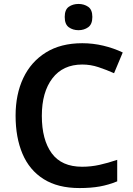

<svg xmlns="http://www.w3.org/2000/svg" viewBox="-20 -943 675 973"><path d="M397 -616Q299 -616 245.5 -546Q192 -476 192 -356Q192 -235 242 -166.5Q292 -98 396 -98Q441 -98 484 -107.5Q527 -117 574 -133V-24Q530 -6 485.5 2Q441 10 383 10Q273 10 201 -35.5Q129 -81 94 -163.5Q59 -246 59 -357Q59 -465 98 -547.5Q137 -630 212.5 -677Q288 -724 397 -724Q451 -724 503.5 -711.5Q556 -699 602 -677L558 -572Q520 -589 479.5 -602.5Q439 -616 397 -616ZM378 -923Q406 -923 427 -908.5Q448 -894 448 -857Q448 -820 427 -805Q406 -790 378 -790Q349 -790 328.5 -805Q308 -820 308 -857Q308 -894 328.5 -908.5Q349 -923 378 -923Z"/></svg>

Font: Noto Sans SemiBold
Style: Regular
Weight: 600
Designer: Monotype Design Team
Foundry: Monotype Imaging Inc.
Version: Version 2.007